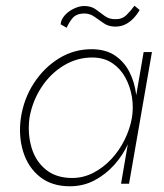

<svg xmlns="http://www.w3.org/2000/svg" viewBox="-20 -642 573 671"><path d="M482 -460 403 0H431L511 -460ZM53 -230Q44 -167 61 -112Q78 -57 119.5 -24Q161 9 224 9Q271 9 310 -11.5Q349 -32 379.5 -66Q410 -100 429 -142.5Q448 -185 455 -230Q461 -272 455.5 -314Q450 -356 432 -391Q414 -426 382.5 -447.5Q351 -469 304 -470Q240 -471 187 -438.5Q134 -406 98.5 -351.5Q63 -297 53 -230ZM83 -230Q93 -288 124.5 -336.5Q156 -385 203.5 -413.5Q251 -442 306 -441Q345 -440 373 -421Q401 -402 418 -371Q435 -340 441 -303.5Q447 -267 441 -230Q434 -191 415.5 -153.5Q397 -116 369 -86Q341 -56 306 -38Q271 -20 232 -20Q176 -20 140 -49.5Q104 -79 90 -127Q76 -175 83 -230ZM192 -557 213 -545Q220 -562 233 -578Q246 -594 273 -595Q294 -595 310 -583.5Q326 -572 343 -560.5Q360 -549 383 -549Q402 -549 417.5 -556.5Q433 -564 446 -577.5Q459 -591 468 -607L450 -622Q436 -603 421.5 -589Q407 -575 386 -575Q363 -574 347 -585.5Q331 -597 315 -609Q299 -621 274 -621Q257 -621 237.5 -611.5Q218 -602 205.5 -587.5Q193 -573 192 -557Z"/></svg>

Font: Jost ExtraLight
Style: Italic
Weight: 250
Italic angle: -5°
Version: Version 3.710